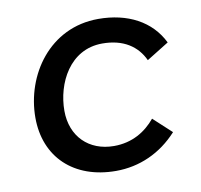

<svg xmlns="http://www.w3.org/2000/svg" viewBox="-65 -595 701 671"><g transform="rotate(-10 285.5 -259.0)"><path d="M295 8C378 8 455 -26 514 -91L450 -150C416 -109 368 -79 303 -79C214 -79 153 -139 153 -230C153 -327 208 -439 324 -439C399 -439 447 -406 471 -354L550 -403C511 -483 429 -526 325 -526C152 -526 49 -375 49 -224C49 -84 145 8 295 8Z"/></g></svg>

Font: Fixel Display Medium
Style: Italic
Weight: 500
Italic angle: -10°
Designer: AlfaBravo + MacPaw
Foundry: Kyrylo Tkachov, Marchela Mozhyna, Serhii Makarenko, Maria Weinstein, Zakhar Kryvoshyya
Version: Version 1.210;Glyphs 3.2 (3217)